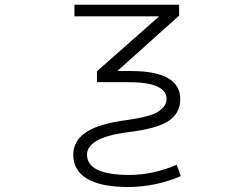

<svg xmlns="http://www.w3.org/2000/svg" viewBox="-20 -542 1040 792"><path d="M287.1 -474.6V-522.5H718.8V-477.5L463.9 -249H519.5Q723.6 -249 723.6 -132.8Q723.6 -76.2 676.8 -43.9Q629.9 -11.7 510.7 2.9Q416 15.6 377.4 39.6Q338.9 63.5 338.9 95.7Q338.9 178.7 510.7 179.7Q611.3 179.7 709 137.7L725.6 184.6Q623 228.5 510.7 229.5Q396.5 229.5 339.4 195.3Q282.2 161.1 282.2 96.7Q282.2 38.1 335.9 2.9Q389.6 -32.2 503.9 -46.9Q601.6 -60.5 634.3 -82.5Q667 -104.5 667 -133.8Q667 -203.1 508.8 -203.1H379.9V-248L636.7 -474.6Z"/></svg>

Font: Gen Shin Gothic Monospace Light
Style: Regular
Weight: 300
Designer: [Source Han Sans]
Ryoko NISHIZUKA  (kana & ideographs); Paul D. Hunt (Latin, Greek & Cyrillic); Wenlong ZHANG  (bopomofo
Version: Version 1.002.20150607